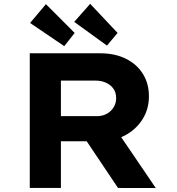

<svg xmlns="http://www.w3.org/2000/svg" viewBox="-20 -977 919 998"><path d="M134.7 0V-700H500.4Q576.9 -700 633.9 -671.9Q691 -643.7 722.5 -593.4Q754.1 -543 754.1 -476.4Q754.1 -409.5 720.5 -356.4Q686.8 -303.4 629.6 -273.1Q572.4 -242.8 500.9 -242.8H296.6V0ZM593.5 0 381.5 -316 557.7 -341 789.7 0.4ZM296.6 -373.2H483.2Q512.1 -373.2 534.3 -385.2Q556.6 -397.1 570.1 -418.4Q583.7 -439.7 583.7 -467.6Q583.7 -496.1 569.5 -516.1Q555.3 -536.1 530.9 -547.1Q506.5 -558.1 475.4 -558.1H296.6ZM536 -740 365.8 -863.3 448.7 -957.1 591.2 -805.8ZM314 -737.1 136.4 -857.6 218.7 -955.4 368.1 -805.8Z"/></svg>

Font: Lexend Giga
Style: Regular
Weight: 400
Designer: Bonnie Shaver-Troup, Thomas Jockin
Foundry: Lexend
Version: Version 1.007